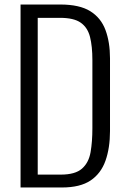

<svg xmlns="http://www.w3.org/2000/svg" viewBox="-20 -830 561 850"><path d="M71 0V-810H247Q332 -810 379.5 -780.5Q427 -751 447 -697Q467 -643 467 -572V-250Q467 -175 447 -118.5Q427 -62 381 -31Q335 0 254 0ZM147 -57H249Q313 -57 343 -83.5Q373 -110 381 -156.5Q389 -203 389 -262V-564Q389 -625 378.5 -666.5Q368 -708 337.5 -729.5Q307 -751 246 -751H147Z"/></svg>

Font: Oswald Light
Style: Regular
Weight: 300
Designer: Vernon Adams
Foundry: Vernon Adams
Version: Version 4.103;gftools[0.9.33.dev8+g029e19f]